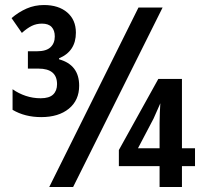

<svg xmlns="http://www.w3.org/2000/svg" viewBox="-20 -744 808 764"><path d="M144 -278Q79 -278 30 -307V-389Q54 -372 82.5 -362.5Q111 -353 142 -353Q176 -353 191.5 -368Q207 -383 207 -409Q207 -471 133 -471H91V-540H127Q164 -540 181 -556Q198 -572 198 -599Q198 -623 185.5 -636.5Q173 -650 147 -650Q125 -650 106.5 -641Q88 -632 67 -613L26 -672Q54 -696 86 -710Q118 -724 155 -724Q213 -724 247.5 -694.5Q282 -665 282 -614Q282 -540 215 -512V-508Q295 -486 295 -403Q295 -345 254 -311.5Q213 -278 144 -278ZM176 0 531 -714H627L271 0ZM615 0V-83H453V-147L610 -430H704V-154H756V-83H704V0ZM529 -154H615V-254Q615 -276 616 -296.5Q617 -317 618 -333Q612 -319 604.5 -302.5Q597 -286 591 -272Z"/></svg>

Font: Avrile Sans Condensed SemiBold
Style: Regular
Weight: 600
Width: 3
Designer: Monotype Design Team
Foundry: Monotype Imaging Inc.
Version: Version 2.001;September 10, 2019;FontCreator 11.5.0.2425 64-